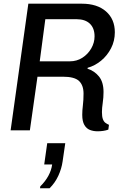

<svg xmlns="http://www.w3.org/2000/svg" viewBox="-20 -706 642 1040"><path d="M508.5 5.2Q486.5 5.2 467.5 -2Q448.5 -9.2 437 -29Q425.5 -48.8 425.5 -84.2Q425.5 -107.2 429 -135.8Q432.5 -164.2 432.5 -199Q432.5 -244.2 408 -267.4Q383.5 -290.5 320.8 -290.5H183L141.8 0H37.5L133.5 -686H423.2Q506.5 -686 554.2 -644.1Q602 -602.2 602 -531.2Q602 -484.2 581.5 -444.5Q561 -404.8 527.5 -377.2Q494 -349.8 454.8 -338.8L454 -333.8Q491.2 -322.2 516 -291.9Q540.8 -261.5 540.8 -207.5Q540.8 -178 536.5 -149.1Q532.2 -120.2 532.2 -99Q532.2 -74.8 537.1 -61.1Q542 -47.5 550.5 -41.1Q559 -34.8 570.2 -29.8L566.8 -4Q554.5 0.8 538.9 3Q523.2 5.2 508.5 5.2ZM195.2 -373.8H358Q396.2 -373.8 426.5 -393.4Q456.8 -413 474.5 -444.1Q492.2 -475.2 492.2 -509Q492.2 -553.2 466.9 -577.6Q441.5 -602 394.5 -602H225.5ZM196.8 313.8 198.2 303.5Q225.2 277 241.9 246.5Q258.5 216 262.5 185H219.5L235.8 69.5H333.5L319 169.2Q313.5 207.8 295.9 246.1Q278.2 284.5 248.5 313.8Z"/></svg>

Font: Chivo Mono Medium
Style: Italic
Weight: 500
Italic angle: -8.05°
Monospace: yes
Designer: Hector Gatti
Foundry: Omnibus-Type
Version: Version 1.008